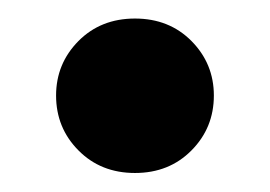

<svg xmlns="http://www.w3.org/2000/svg" viewBox="-20 -172 284 202"><path d="M122 -152.5Q158 -152.5 181.5 -128.8Q205 -105 205 -71.5Q205 -37.5 181.5 -13.8Q158 10 122 10Q86 10 62.5 -13.8Q39 -37.5 39 -71.5Q39 -105 62.5 -128.8Q86 -152.5 122 -152.5Z"/></svg>

Font: Newsreader Text
Style: Bold
Weight: 700
Designer: Hugues Gentile
Foundry: Production Type
Version: Version 1.001